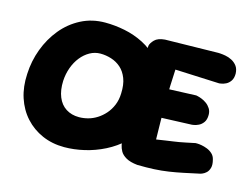

<svg xmlns="http://www.w3.org/2000/svg" viewBox="-92 -810 1274 972"><g transform="rotate(15 545.5 -324.5)"><path d="M310 7Q247 7 194.5 -16Q142 -39 104.5 -80.5Q67 -122 48.5 -178.5Q30 -235 34 -303Q37 -371 60.5 -434Q84 -497 125 -547Q166 -597 223 -626.5Q280 -656 349 -656Q400 -656 452 -645.5Q504 -635 551 -611Q598 -587 634 -546.5Q670 -506 689 -448Q708 -390 704 -310Q701 -246 676 -195.5Q651 -145 610.5 -107Q570 -69 519.5 -43.5Q469 -18 415 -5.5Q361 7 310 7ZM343 -159Q367 -159 391 -165.5Q415 -172 437 -186Q459 -200 477 -220.5Q495 -241 506.5 -268.5Q518 -296 519 -330Q521 -377 508.5 -409Q496 -441 474 -460.5Q452 -480 423.5 -489Q395 -498 366 -498Q337 -498 311 -483.5Q285 -469 265 -444Q245 -419 233 -386Q221 -353 219 -316Q217 -267 231.5 -231.5Q246 -196 275 -177.5Q304 -159 343 -159ZM691 -2Q653 -6 631.5 -18.5Q610 -31 601 -47Q592 -63 589 -78.5Q586 -94 585 -102Q582 -173 579.5 -231Q577 -289 577 -343.5Q577 -398 580 -459.5Q583 -521 590 -600Q593 -614 609.5 -631Q626 -648 663 -651L941 -656Q941 -656 951.5 -655.5Q962 -655 979 -652Q996 -649 1012.5 -640.5Q1029 -632 1040.5 -617Q1052 -602 1053 -577Q1053 -553 1043 -538.5Q1033 -524 1019.5 -517.5Q1006 -511 995.5 -509.5Q985 -508 985 -508L753 -518Q750 -467 749 -429.5Q748 -392 747.5 -361Q747 -330 747.5 -300Q748 -270 748.5 -234.5Q749 -199 750 -151Q782 -156 802.5 -159Q823 -162 837.5 -164Q852 -166 866.5 -168.5Q881 -171 900 -175Q919 -179 948 -185Q948 -185 957 -185Q966 -185 980 -182.5Q994 -180 1009.5 -174Q1025 -168 1037.5 -156.5Q1050 -145 1054 -127Q1061 -101 1056 -84Q1051 -67 1041 -58Q1031 -49 1022 -45.5Q1013 -42 1013 -42Q967 -32 929 -24Q891 -16 854.5 -10.5Q818 -5 779 -3Q740 -1 691 -2ZM620 -259 610 -408 889 -419Q889 -419 898 -417Q907 -415 919.5 -410Q932 -405 944.5 -396Q957 -387 966 -373Q975 -359 975 -340Q975 -315 964.5 -300.5Q954 -286 940 -279.5Q926 -273 916 -271.5Q906 -270 906 -270Z"/></g></svg>

Font: Sour Gummy Black ExtraBold
Style: Regular
Weight: 800
Version: Version 1.000